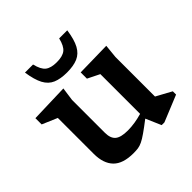

<svg xmlns="http://www.w3.org/2000/svg" viewBox="-191 -894 1066 1066"><g transform="rotate(-45 342.5 -360.5)"><path d="M233 -182Q233 -138.5 255.5 -119.5Q278 -100.5 332.5 -100.5Q359.5 -100.5 389 -105.2Q418.5 -110 445.5 -118V-430L375 -465V-514L580 -518L572 -438.5V-127.5Q578 -124 595.8 -114.5Q613.5 -105 632.8 -94.5Q652 -84 662.5 -78V-52.5L507.5 11H486L447 -79Q405.5 -47 379.2 -28.8Q353 -10.5 335.2 -2Q317.5 6.5 301.8 8.8Q286 11 265.5 11Q183 11 144.8 -28.2Q106.5 -67.5 106.5 -143V-425L17.5 -463V-512L244 -519L233 -440ZM321.5 -647.5Q367.5 -647.5 390 -665.5Q412.5 -683.5 424 -732H487.5Q478.5 -667.5 459 -631.5Q439.5 -595.5 406 -581.2Q372.5 -567 321.5 -567Q270.5 -567 237 -581.2Q203.5 -595.5 184.2 -631.5Q165 -667.5 155.5 -732H219Q230.5 -683.5 253 -665.5Q275.5 -647.5 321.5 -647.5Z"/></g></svg>

Font: Newsreader 6pt Medium
Style: Regular
Weight: 500
Designer: Hugues Gentile
Foundry: Production Type
Version: Version 1.003; ttfautohint (v1.8.3)